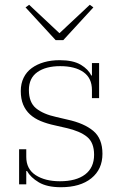

<svg xmlns="http://www.w3.org/2000/svg" viewBox="-20 -772 516 804"><path d="M235 12Q177 12 142.5 -8.5Q108 -29 93 -56H90V0H60V-147H90V-115Q90 -64 129.5 -38.5Q169 -13 231 -13Q299 -13 336.5 -41.5Q374 -70 374 -124Q374 -175 344.5 -199Q315 -223 258 -236L210 -247Q177 -254 150.5 -265Q124 -276 105.5 -293Q87 -310 77 -334Q67 -358 67 -391Q67 -422 79 -446.5Q91 -471 113 -487Q135 -503 164.5 -511.5Q194 -520 230 -520Q286 -520 318 -501Q350 -482 362 -456H365V-508H395V-361H365V-395Q365 -445 329.5 -470Q294 -495 232 -495Q172 -495 136.5 -470Q101 -445 101 -395Q101 -343 131 -318.5Q161 -294 216 -282L263 -271Q332 -256 370.5 -224Q409 -192 409 -128Q409 -63 362.5 -25.5Q316 12 235 12ZM87 -741 102 -752 229 -633 356 -752 371 -741 245 -604H213Z"/></svg>

Font: IBM Plex Serif ExtLt
Style: Regular
Weight: 200
Designer: Mike Abbink, Paul van der Laan, Pieter van Rosmalen
Foundry: Bold Monday
Version: Version 3.001